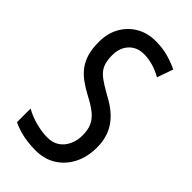

<svg xmlns="http://www.w3.org/2000/svg" viewBox="-227 -791 868 868"><g transform="rotate(45 206.5 -357.0)"><path d="M375 -196Q375 -136 351.5 -89.5Q328 -43 286 -16.5Q244 10 187 10Q158 10 132 6.5Q106 3 82.5 -4Q59 -11 38 -21V-108Q72 -89 111 -79Q150 -69 184 -69Q218 -69 241.5 -85Q265 -101 277.5 -128.5Q290 -156 290 -188Q290 -223 279.5 -247Q269 -271 245 -291Q221 -311 180 -332Q148 -349 122.5 -367.5Q97 -386 79.5 -409Q62 -432 52.5 -463Q43 -494 43 -536Q42 -592 65.5 -634.5Q89 -677 130.5 -701Q172 -725 225 -724Q267 -724 304 -713.5Q341 -703 369 -689L342 -612Q312 -629 283 -637Q254 -645 227 -645Q196 -645 174 -631.5Q152 -618 140 -594.5Q128 -571 128 -540Q128 -503 138 -479.5Q148 -456 172.5 -437.5Q197 -419 238 -396Q285 -372 315 -343Q345 -314 360 -278Q375 -242 375 -196Z"/></g></svg>

Font: Noto Sans Thai ExtraCondensed
Style: Regular
Weight: 400
Width: 2
Designer: Monotype Design Team
Foundry: Monotype Imaging Inc.
Version: Version 2.002